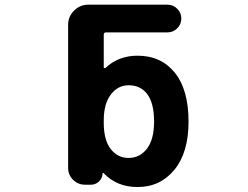

<svg xmlns="http://www.w3.org/2000/svg" viewBox="-20 -794 1040 805"><path d="M556.6 -9.8Q469.7 -9.8 414.1 -68.4Q413.1 -69.3 411.6 -68.8Q410.2 -68.4 410.2 -67.4Q409.2 -46.9 395 -33.2Q380.9 -19.5 360.4 -19.5H336.9Q307.6 -19.5 286.6 -40Q265.6 -60.5 265.6 -90.8V-689.5Q265.6 -724.6 290.5 -749.5Q315.4 -774.4 350.6 -774.4H681.6Q706.1 -774.4 723.1 -757.3Q740.2 -740.2 740.2 -716.3Q740.2 -692.4 723.1 -675.3Q706.1 -658.2 681.6 -658.2H424.8Q415 -658.2 415 -648.4V-511.7Q415 -509.8 417.5 -508.8Q419.9 -507.8 421.9 -508.8Q476.6 -560.5 556.6 -560.5Q655.3 -560.5 712.9 -489.3Q770.5 -418 770.5 -284.2Q770.5 -155.3 711.9 -83Q652.3 -9.8 556.6 -9.8ZM519.5 -436.5Q474.6 -436.5 445.3 -398.4Q415 -359.4 415 -289.1V-279.3Q415 -207 444.3 -168.9Q473.6 -131.8 519.5 -131.8Q565.4 -131.8 595.7 -169.9Q626 -209 626 -284.2Q626 -362.3 596.7 -400.4Q568.4 -436.5 519.5 -436.5Z"/></svg>

Font: Rounded-X Mgen+ 1mn bold
Style: Bold
Weight: 700
Designer: [Source Han Sans]
Ryoko NISHIZUKA  (kana & ideographs); Paul D. Hunt (Latin, Greek & Cyrillic); Wenlong ZHANG  (bopomofo
Version: Version 1.059.20150602